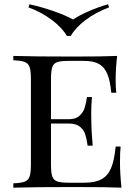

<svg xmlns="http://www.w3.org/2000/svg" viewBox="-20 -866 635 886"><path d="M42 0ZM540.5 0Q475.6 -2.9 321.3 -2.9Q136.7 -2.9 41.5 0V-20Q77.6 -21.5 94 -27.8Q110.4 -34.2 116.5 -51.3Q122.6 -68.4 122.6 -106V-502Q122.6 -539.6 116.5 -556.6Q110.4 -573.7 94 -580.1Q77.6 -586.4 41.5 -587.9V-607.9Q136.7 -605 321.3 -605Q461.4 -605 520.5 -607.9Q513.7 -547.9 513.7 -500Q513.7 -460.9 516.6 -438H493.7Q488.3 -493.7 474.9 -525.4Q461.4 -557.1 436.3 -571Q411.1 -585 369.6 -585H296.4Q260.3 -585 243.9 -579.3Q227.5 -573.7 221.4 -556.6Q215.3 -539.6 215.3 -502V-315.9H298.3Q330.1 -315.9 347.4 -332.3Q364.7 -348.6 370.6 -368.4Q376.5 -388.2 381.3 -418H404.3Q400.9 -378.9 400.9 -343.8L401.4 -306.2Q401.4 -266.1 407.7 -193.8H384.3Q380.4 -224.6 373.3 -246.1Q366.2 -267.6 348.4 -281.7Q330.6 -295.9 298.3 -295.9H215.3V-106Q215.3 -68.4 221.4 -51.5Q227.5 -34.7 243.9 -28.8Q260.3 -22.9 296.4 -22.9H369.6Q418.9 -22.9 448.2 -38.8Q477.5 -54.7 492.7 -90.6Q507.8 -126.5 513.7 -189.9H536.6Q533.7 -163.1 533.7 -118.2Q533.7 -65.4 540.5 0ZM306.6 -700.2H288.6Q266.1 -738.8 219 -774.2Q171.9 -809.6 111.3 -832L116.2 -846.2Q173.3 -833.5 229 -814Q284.7 -794.4 317.4 -775.9Q344.2 -794.4 388.9 -814Q433.6 -833.5 478.5 -846.2L483.4 -832Q422.9 -809.6 375.7 -774.2Q328.6 -738.8 306.6 -700.2Z"/></svg>

Font: Playfair Display SC
Style: Regular
Weight: 400
Designer: Claus Eggers Sørensen
Foundry: Claus Eggers Sørensen
Version: Version 1.004;PS 001.004;hotconv 1.0.70;makeotf.lib2.5.58329